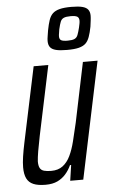

<svg xmlns="http://www.w3.org/2000/svg" viewBox="-54 -790 491 835"><g transform="rotate(-5 191.5 -372.5)"><path d="M111 8Q78 8 58 -0.5Q38 -9 29 -27.5Q20 -46 20 -76Q20 -96 24 -123Q28 -150 35 -183L104 -510H168L104 -206Q96 -167 91.5 -140Q87 -113 86 -96Q86 -77 91.5 -67Q97 -57 109.5 -53.5Q122 -50 141 -50Q171 -50 191 -65Q211 -80 224 -107Q237 -134 246 -170.5Q255 -207 265 -250L319 -510H383L276 0H219L229 -68H224Q214 -46 199 -29Q184 -12 163 -2Q142 8 111 8ZM255 -568Q224 -568 206.5 -572.5Q189 -577 181.5 -587Q174 -597 174 -614Q174 -623 176 -634.5Q178 -646 180 -660Q185 -686 191 -704Q197 -722 208 -732.5Q219 -743 238.5 -748Q258 -753 289 -753Q320 -753 337.5 -748.5Q355 -744 362.5 -734Q370 -724 370 -708Q370 -699 368.5 -687Q367 -675 365 -660Q360 -634 353.5 -616Q347 -598 336.5 -588Q326 -578 307 -573Q288 -568 255 -568ZM261 -608Q281 -608 291 -612.5Q301 -617 305.5 -628.5Q310 -640 315 -660Q317 -669 318.5 -676.5Q320 -684 320 -690Q320 -703 312 -708Q304 -713 283 -713Q263 -713 253 -708.5Q243 -704 238.5 -693Q234 -682 229 -660Q228 -651 226.5 -643.5Q225 -636 225 -630Q225 -617 233 -612.5Q241 -608 261 -608Z"/></g></svg>

Font: Saira ExtraCondensed
Style: Italic
Weight: 400
Width: 2
Italic angle: -12°
Designer: Hector Gatti with collaboration of the Omnibus-Type team
Foundry: Omnibus-Type
Version: Version 1.101